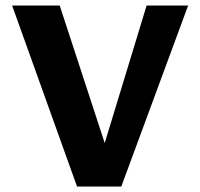

<svg xmlns="http://www.w3.org/2000/svg" viewBox="-20 -678 727 698"><path d="M260 0 24 -658H197L398 -44H326L513 -658H664L421 0Z"/></svg>

Font: Ysabeau Infant ExtraBold
Style: Regular
Weight: 800
Designer: Christian Thalmann (Catharsis Fonts)
Version: Version 2.001;gftools[0.9.30]; featfreeze: ss01,ss02,lnum